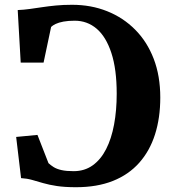

<svg xmlns="http://www.w3.org/2000/svg" viewBox="-20 -771 704 802"><path d="M297.5 11Q250.5 11 217.5 6Q184.5 1 160 -6.2Q135.5 -13.5 114 -19.5Q92.5 -25.5 68 -27L47.5 -199L136.5 -207.5L182.5 -89.5Q191.5 -81 204.2 -73Q217 -65 237 -60.5Q257 -56 287.5 -56Q333 -56 367 -80.2Q401 -104.5 423.2 -148Q445.5 -191.5 456.5 -250.8Q467.5 -310 467.5 -379.5Q467.5 -482 445.2 -549.8Q423 -617.5 383.8 -651Q344.5 -684.5 292 -684.5Q265 -684.5 245 -680.8Q225 -677 212.5 -671Q200 -665 193.5 -658.5L162 -509.5H66.5L54 -729Q79 -730 104.2 -733.5Q129.5 -737 156 -741Q182.5 -745 213.2 -748Q244 -751 281 -751Q360.5 -751 427.5 -724.2Q494.5 -697.5 544.5 -647.2Q594.5 -597 622 -525.5Q649.5 -454 649.5 -363.5Q649.5 -278.5 627.5 -209.5Q605.5 -140.5 561.5 -91Q517.5 -41.5 451.5 -15.2Q385.5 11 297.5 11Z"/></svg>

Font: Merriweather 24pt ExtraBold
Style: Regular
Weight: 800
Version: Version 2.100